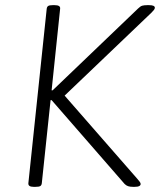

<svg xmlns="http://www.w3.org/2000/svg" viewBox="-20 -722 620 744"><path d="M110 2Q88 2 90 -13L161 -688Q162 -696 167 -699Q172 -702 184 -702H192Q215 -702 213 -688L180 -372H184L515 -689Q524 -698 531.5 -700Q539 -702 550 -702H558Q569 -702 574.5 -699.5Q580 -697 580 -692Q580 -688 576.5 -683.5Q573 -679 567 -673L209 -331V-376L513 -28Q518 -22 521.5 -17.5Q525 -13 525 -9Q525 -4 519.5 -1Q514 2 502 2H495Q484 2 476.5 -0.5Q469 -3 463 -9L180 -334H176L142 -12Q141 -4 136 -1Q131 2 118 2Z"/></svg>

Font: Asap ExtraLight
Style: Italic
Weight: 250
Italic angle: -6°
Version: Version 3.001